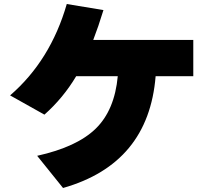

<svg xmlns="http://www.w3.org/2000/svg" viewBox="-20 -852 1040 956"><path d="M30.3 -377Q231.4 -550.8 312.5 -832L495.1 -801.8Q469.7 -718.8 444.3 -653.3H942.4V-472.7H754.9Q719.7 -37.1 293.9 84L165 -76.2Q363.3 -120.1 457 -211.9Q550.8 -303.7 566.4 -472.7H359.4Q294.9 -364.3 201.2 -281.2Z"/></svg>

Font: GenEi M Gothic v2 Black
Style: Regular
Weight: 900
Version: Version 2.0